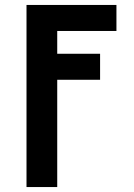

<svg xmlns="http://www.w3.org/2000/svg" viewBox="-20 -540 540 775"><path d="M87 215V-520H450V-415H211V-323H384V-218H211V215Z"/></svg>

Font: Iosevka Extrabold
Style: Regular
Weight: 800
Monospace: yes
Designer: Belleve Invis
Foundry: Belleve Invis
Version: Version 32.5.0; ttfautohint (v1.8.4)